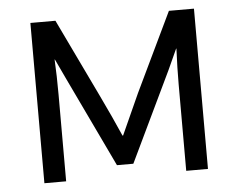

<svg xmlns="http://www.w3.org/2000/svg" viewBox="-43 -576 778 627"><g transform="rotate(-5 346.0 -262.5)"><path d="M78.1 0Q78.1 -130.9 78.1 -525.4Q98.6 -525.4 160.2 -525.4Q191.4 -460.9 284.2 -266.6Q319.3 -193.4 345.7 -132.8Q346.7 -132.8 347.7 -132.8Q408.2 -265.6 408.2 -266.6Q449.2 -352.5 532.2 -525.4Q552.7 -525.4 614.3 -525.4Q614.3 -393.6 614.3 0Q596.7 0 543 0Q543 -71.3 543 -284.2Q543 -335.9 545.9 -400.4Q545.9 -400.4 544.9 -400.4Q537.1 -382.8 513.7 -332Q478.5 -258.8 373 -38.1Q359.4 -38.1 319.3 -38.1Q284.2 -111.3 179.7 -331.1Q171.9 -348.6 147.5 -399.4Q147.5 -399.4 146.5 -399.4Q149.4 -346.7 149.4 -284.2Q149.4 -189.5 149.4 0Q131.8 0 78.1 0Z"/></g></svg>

Font: Gothic A1
Style: Regular
Weight: 400
Designer: HanYang I&C Co.,Ltd.
Version: Version 2.50